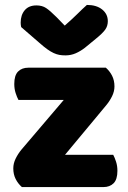

<svg xmlns="http://www.w3.org/2000/svg" viewBox="-20 -760 521 780"><path d="M69 0Q53 -14 43.5 -33Q34 -52 34 -76Q34 -96 43.5 -115.5Q53 -135 67 -152L239 -354H55Q49 -365 43.5 -382Q38 -399 38 -419Q38 -454 53.5 -469.5Q69 -485 95 -485H410Q426 -471 435.5 -452Q445 -433 445 -409Q445 -389 435.5 -369.5Q426 -350 412 -333L244 -131H440Q446 -120 451.5 -103Q457 -86 457 -66Q457 -31 441.5 -15.5Q426 0 400 0ZM243 -656Q276 -685 295 -704Q314 -723 333 -740Q372 -740 395 -721.5Q418 -703 418 -674Q418 -654 407 -639Q396 -624 370 -603L325 -566Q307 -552 287.5 -543.5Q268 -535 246 -535Q232 -535 221 -537Q210 -539 198 -544.5Q186 -550 172 -560Q158 -570 140 -586L66 -650Q65 -655 64.5 -659Q64 -663 64 -668Q64 -699 80.5 -718.5Q97 -738 128 -738Q151 -738 167 -727.5Q183 -717 209 -691Z"/></svg>

Font: Baloo Bhaijaan
Style: Regular
Weight: 400
Designer: Devika Bhansali and Ek Type
Foundry: Ek Type
Version: Version 1.443;PS 1.000;hotconv 16.6.51;makeotf.lib2.5.65220;